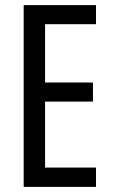

<svg xmlns="http://www.w3.org/2000/svg" viewBox="-20 -734 442 754"><path d="M357 0H73V-714H357V-639H157V-410H345V-335H157V-76H357Z"/></svg>

Font: Noto Sans Arabic ExtraCondensed
Style: Regular
Weight: 400
Width: 2
Designer: Monotype Design Team, Nadine Chahine, Nizar Qandah and Khaled Hosny
Foundry: Monotype Imaging Inc.
Version: Version 2.012